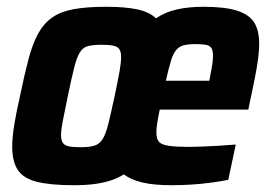

<svg xmlns="http://www.w3.org/2000/svg" viewBox="-20 -538 800 566"><path d="M198 8Q129 8 89 -2Q49 -12 32.5 -37Q16 -62 16 -106Q16 -133 22 -170Q28 -207 39 -255Q52 -318 64 -363.5Q76 -409 92.5 -439Q109 -469 134 -486.5Q159 -504 197.5 -511Q236 -518 293 -518Q348 -518 384 -510.5Q420 -503 440 -484Q466 -502 500.5 -510Q535 -518 580 -518Q643 -518 679 -506.5Q715 -495 729.5 -471.5Q744 -448 744 -409Q744 -390 741 -366Q738 -342 731 -306.5Q724 -271 712 -215H451Q446 -192 443.5 -175.5Q441 -159 441 -147Q441 -128 449 -119.5Q457 -111 478.5 -108Q500 -105 538 -105Q555 -105 578.5 -106Q602 -107 627.5 -108.5Q653 -110 675 -112L653 -8Q634 -4 605.5 0Q577 4 546 6Q515 8 486 8Q434 8 400 0Q366 -8 345 -24Q328 -13 306.5 -6Q285 1 258.5 4.5Q232 8 198 8ZM217 -104Q243 -104 258 -108.5Q273 -113 282.5 -128Q292 -143 299.5 -173.5Q307 -204 318 -255Q328 -302 332.5 -328Q337 -354 337 -370Q337 -386 331.5 -393.5Q326 -401 313.5 -403.5Q301 -406 280 -406Q254 -406 239 -402Q224 -398 215 -383Q206 -368 198.5 -338Q191 -308 180 -255Q171 -211 165.5 -183.5Q160 -156 160 -140Q160 -124 165.5 -116.5Q171 -109 183.5 -106.5Q196 -104 217 -104ZM469 -300H597Q601 -321 603.5 -334.5Q606 -348 607 -357.5Q608 -367 608 -373Q608 -389 603 -396.5Q598 -404 586.5 -406Q575 -408 557 -408Q535 -408 521.5 -404.5Q508 -401 499 -390Q490 -379 483.5 -357.5Q477 -336 469 -300Z"/></svg>

Font: Saira SemiCondensed
Style: Bold Italic
Weight: 700
Width: 4
Italic angle: -12°
Designer: Hector Gatti with collaboration of the Omnibus-Type team
Foundry: Omnibus-Type
Version: Version 1.101